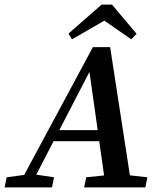

<svg xmlns="http://www.w3.org/2000/svg" viewBox="-46 -815 694 835"><path d="M-26 0 -17 -44 79 -57H101L189 -44L180 0ZM30 0 358 -610H433L527 0H414L340 -524L364 -543L83 0ZM171 -201 189 -249H441L439 -201ZM320 0 329 -44 455 -57H477L595 -44L586 0ZM441 -795 548 -668 525 -644 372 -750H451L267 -644L252 -669L396 -795Z"/></svg>

Font: Lisu Bosa ExtraBold
Style: Italic
Weight: 800
Italic angle: -19°
Designer: David Morse, Annie Olsen, Victor Gaultney, Frank Grießhammer (Latin)
Foundry: SIL International
Version: Version 2.000